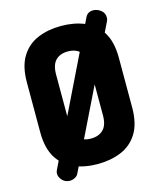

<svg xmlns="http://www.w3.org/2000/svg" viewBox="-120 -852 824 990"><g transform="rotate(-15 291.5 -357.0)"><path d="M291 6Q222 6 166.5 -17Q111 -40 78.5 -92Q46 -144 46 -230V-495Q46 -581 78.5 -633Q111 -685 166.5 -708Q222 -731 291 -731Q360 -731 416 -708Q472 -685 504.5 -633Q537 -581 537 -495V-230Q537 -144 504.5 -92Q472 -40 416 -17Q360 6 291 6ZM291 -130Q333 -130 357 -154Q381 -178 381 -230V-495Q381 -547 357 -571Q333 -595 291 -595Q249 -595 225.5 -571Q202 -547 202 -495V-230Q202 -178 225.5 -154Q249 -130 291 -130ZM130 52Q105 52 89.5 35Q74 18 74 -1Q74 -10 79 -20L430 -741Q442 -766 472 -766Q493 -766 512 -751.5Q531 -737 531 -713Q531 -702 527 -694L175 27Q170 38 157 45Q144 52 130 52Z"/></g></svg>

Font: Dosis ExtraLight ExtraBold
Style: Regular
Weight: 800
Version: Version 3.001; ttfautohint (v1.8.2)